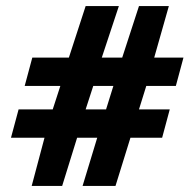

<svg xmlns="http://www.w3.org/2000/svg" viewBox="-20 -600 634 630"><path d="M16 -148H126L84 10H184L233 -148H299L251 10H359L408 -148H512L537 -241H436L460 -318H557L582 -411H486L534 -580H436L381 -411H314L370 -580H261L206 -411H86L61 -318H178L153 -241H41ZM261 -241 286 -318H352L328 -241Z"/></svg>

Font: Charger Sport
Style: BdExt
Weight: 700
Designer: Jasper
Foundry: Cannot Into Space Fonts
Version: Version 1.1